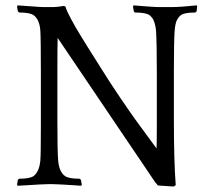

<svg xmlns="http://www.w3.org/2000/svg" viewBox="-20 -680 786 709"><path d="M707 -660.2 708 -655.8 706.1 -638.2 701.2 -633.8Q660.6 -633.8 647.9 -624Q638.2 -616.2 632.6 -604.2Q627 -592.3 625 -566.9Q622.1 -529.8 622.1 -415V-238.8Q622.1 -85.4 628.9 3.9L621.1 8.8L563 4.9L553.2 -6.8L192.9 -540Q191.9 -514.2 191.9 -415V-231Q191.9 -117.7 194.8 -86.9Q198.7 -44.4 220.2 -29.8Q234.4 -20 273.9 -20L278.8 -16.1L282.2 2L279.8 5.9Q273.9 5.4 250.2 3.9Q226.6 2.4 205.3 1.2Q184.1 0 175.8 0H157.2Q148.9 0 126 1.2Q103 2.4 76.4 4.2Q49.8 5.9 44.9 5.9L43 2L45.9 -16.1L50.8 -20Q89.4 -20 104 -29.8Q125 -45.9 128.9 -86.9Q130.9 -106.9 130.9 -210.9V-414.1Q130.9 -536.1 128.9 -566.9Q126 -608.4 104 -624Q90.3 -633.8 50.8 -633.8L45.9 -638.2L43 -655.8L44.9 -660.2Q49.3 -660.2 89.6 -657Q129.9 -653.8 141.1 -653.8H175.8Q189.5 -653.8 216.8 -658.2L222.2 -654.8Q224.1 -647 229 -636.2Q233.9 -625.5 242.9 -608.9Q252 -592.3 259 -579.8Q266.1 -567.4 280.8 -543.5Q295.4 -519.5 302.5 -508.3Q309.6 -497.1 327.6 -468.5Q345.7 -439.9 351.1 -431.2Q385.7 -375.5 423.3 -320.1Q460.9 -264.6 484.6 -231.9Q508.3 -199.2 531.5 -168Q554.7 -136.7 558.1 -131.8Q559.1 -150.9 559.1 -210.9V-414.1Q559.1 -520.5 556.2 -566.9Q554.7 -584 550.5 -596.2Q546.4 -608.4 542.5 -613.3Q538.6 -618.2 532.2 -624Q518.6 -633.8 478 -633.8L474.1 -638.2L471.2 -655.8L473.1 -660.2Q478.5 -659.7 516.6 -656.7Q554.7 -653.8 565.9 -653.8H612.8Q645 -653.8 707 -660.2Z"/></svg>

Font: Quattrocento Roman
Style: Regular
Weight: 400
Designer: Pablo Impallari
Foundry: Pablo Impallari. www.impallari.com Igino Marini. www.ikern.com
Version: Version 1.000